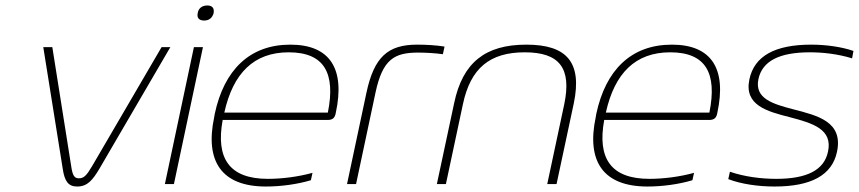

<svg xmlns="http://www.w3.org/2000/svg" viewBox="-20 -672 3136 701"><path d="M138 -500 209 -56C216 -9 230 9 262 9C300 9 319 -16 343 -56L602 -500H570L316 -65C296 -31 286 -21 268 -21C253 -21 245 -29 240 -65L171 -500Z M688 -500 582 0H615L721 -500ZM702 -624C698 -608 706 -597 725 -597C744 -597 755 -607 760 -624V-625C763 -642 755 -652 737 -652C718 -652 705 -642 702 -625Z M1206 -260C1241 -422 1184 -509 1040 -509C891 -509 798 -416 764 -256L762 -244C728 -84 788 9 951 9C1005 9 1065 1 1115 -14L1121 -41C1067 -26 1007 -19 958 -19C818 -19 767 -93 793 -234H1176C1196 -234 1203 -243 1206 -260ZM799 -261C831 -405 907 -481 1034 -481C1164 -481 1206 -405 1177 -261Z M1507 -480C1532 -480 1571 -478 1597 -474L1603 -502C1571 -507 1536 -509 1503 -509C1396 -509 1346 -464 1318 -334L1247 0H1280L1351 -334C1377 -456 1420 -480 1507 -480Z M1638 -295 1575 0H1608L1670 -291C1698 -424 1769 -481 1896 -481C2022 -481 2068 -424 2040 -291L1978 0H2012L2075 -295C2106 -444 2050 -509 1902 -509C1752 -509 1669 -444 1638 -295Z M2599 -260C2634 -422 2577 -509 2433 -509C2284 -509 2191 -416 2157 -256L2155 -244C2121 -84 2181 9 2344 9C2398 9 2458 1 2508 -14L2514 -41C2460 -26 2400 -19 2351 -19C2211 -19 2160 -93 2186 -234H2569C2589 -234 2596 -243 2599 -260ZM2192 -261C2224 -405 2300 -481 2427 -481C2557 -481 2599 -405 2570 -261Z M2864 -244C2948 -222 3021 -200 3003 -118C2989 -51 2926 -19 2814 -19C2758 -19 2697 -27 2645 -45L2639 -18C2686 0 2748 9 2808 9C2941 9 3018 -32 3036 -118C3059 -228 2965 -250 2876 -273C2804 -292 2734 -311 2749 -383C2763 -449 2825 -481 2937 -481C2984 -481 3039 -475 3091 -459L3096 -486C3053 -501 2995 -509 2942 -509C2810 -509 2734 -468 2716 -382C2696 -287 2782 -265 2864 -244Z"/></svg>

Font: LT Wave Text Thin Italic
Style: Regular
Weight: 100
Designer: Daniel Lyons
Version: Version 2.5 (Glyphs App)